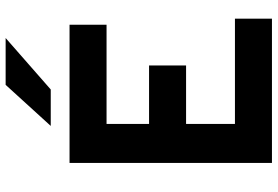

<svg xmlns="http://www.w3.org/2000/svg" viewBox="-168 -792 961 664"><g transform="rotate(-90 312.0 -460.5)"><path d="M208 -765H334L512 -921H350ZM80 0H579V-128H215V-297H417V-425H215V-572H558V-700H80Z"/></g></svg>

Font: Overpass ExtraBold
Style: Regular
Weight: 800
Designer: Delve Withrington, Thomas Jockin
Foundry: Delve Fonts
Version: Version 3.000;DELV;Overpass